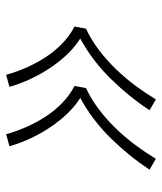

<svg xmlns="http://www.w3.org/2000/svg" viewBox="30 -662 539 640"><g transform="rotate(90 300.0 -342.5)"><path d="M428 -93Q418 -128 403.5 -161Q389 -194 369.5 -224Q350 -254 324.5 -279Q299 -304 267 -321L274 -359Q312 -377 345.5 -402.5Q379 -428 408.5 -458.5Q438 -489 463 -522.5Q488 -556 510 -592L546 -571Q523 -536 496.5 -503.5Q470 -471 440.5 -441Q411 -411 377.5 -385.5Q344 -360 307 -340Q338 -320 362.5 -293.5Q387 -267 407 -236.5Q427 -206 442.5 -172.5Q458 -139 468 -104ZM230 -93Q220 -128 205.5 -161Q191 -194 171.5 -224Q152 -254 126.5 -279Q101 -304 69 -321L76 -359Q114 -377 147.5 -402.5Q181 -428 210.5 -458.5Q240 -489 265 -522.5Q290 -556 312 -592L348 -571Q325 -536 298.5 -503.5Q272 -471 242.5 -441Q213 -411 179.5 -385.5Q146 -360 109 -340Q140 -320 164.5 -293.5Q189 -267 209 -236.5Q229 -206 244.5 -172.5Q260 -139 270 -104Z"/></g></svg>

Font: Iosevka Curly Slab XLtExObl
Style: Regular
Weight: 200
Width: 7
Italic angle: -9°
Monospace: yes
Designer: Belleve Invis
Foundry: Belleve Invis
Version: Version 11.0.0; ttfautohint (v1.8.3)